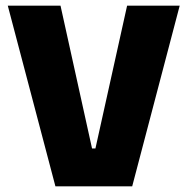

<svg xmlns="http://www.w3.org/2000/svg" viewBox="-20 -659 663 679"><path d="M447.5 0H176L7.5 -639H194L305.5 -134H317.5L429.5 -639H615.5Z"/></svg>

Font: Anek Devanagari ExtraBold
Style: Regular
Weight: 800
Designer: Kailash Malviya (Devanagari) & Yesha Goshar (Latin)
Foundry: Ek Type
Version: Version 1.003